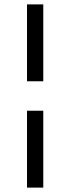

<svg xmlns="http://www.w3.org/2000/svg" viewBox="-20 -773 320 874"><path d="M177 -403H103V-753H177ZM177 81H103V-269H177Z"/></svg>

Font: Ruda
Style: Regular
Weight: 400
Designer: Mariela Monsalve, Angelina Sanchez
Foundry: Mariela Monsalve, Angelina Sanchez
Version: Version 1.002